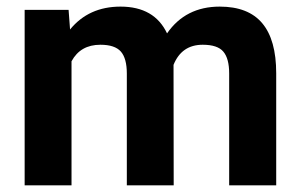

<svg xmlns="http://www.w3.org/2000/svg" viewBox="-20 -558 906 578"><path d="M186.5 -528.3 190.9 -469.2Q247.1 -538.1 342.8 -538.1Q444.8 -538.1 482.9 -457.5Q538.6 -538.1 641.6 -538.1Q727.5 -538.1 769.5 -488Q811.5 -438 811.5 -337.4V0H669.9V-336.9Q669.9 -381.8 652.3 -402.6Q634.8 -423.3 590.3 -423.3Q526.9 -423.3 502.4 -362.8L502.9 0H361.8V-336.4Q361.8 -382.3 343.8 -402.8Q325.7 -423.3 282.2 -423.3Q222.2 -423.3 195.3 -373.5V0H54.2V-528.3Z"/></svg>

Font: Vazir FD
Style: Bold-FD
Weight: 700
Designer: Saber Rastikerdar
Foundry: Saber Rastikerdar
Version: Version 30.1.0